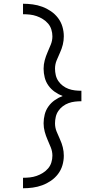

<svg xmlns="http://www.w3.org/2000/svg" viewBox="-20 -853 540 1026"><path d="M103 153V97Q122 97 140 95Q158 93 175.5 87Q193 81 209 71Q225 61 237 47Q249 33 254.5 15Q260 -3 260 -21Q260 -44 251.5 -65Q243 -86 234 -106.5Q225 -127 219 -149Q213 -171 213 -194Q213 -218 219 -241.5Q225 -265 239 -284.5Q253 -304 273 -318Q293 -332 315 -340Q293 -348 273 -362Q253 -376 239 -395.5Q225 -415 219 -438.5Q213 -462 213 -486Q213 -509 219 -531Q225 -553 234 -573.5Q243 -594 251.5 -615Q260 -636 260 -659Q260 -677 254.5 -695Q249 -713 237 -727Q225 -741 209 -751Q193 -761 175.5 -767Q158 -773 140 -775Q122 -777 103 -777V-833Q129 -833 155 -829.5Q181 -826 205.5 -817Q230 -808 252 -793Q274 -778 290 -757Q306 -736 313.5 -710.5Q321 -685 321 -659Q321 -636 315.5 -614Q310 -592 300.5 -571.5Q291 -551 282.5 -530Q274 -509 274 -486Q274 -469 278 -451.5Q282 -434 292 -419.5Q302 -405 316 -394.5Q330 -384 346.5 -378Q363 -372 380.5 -370Q398 -368 415 -368V-312Q398 -312 380.5 -310Q363 -308 346.5 -302Q330 -296 316 -285.5Q302 -275 292 -260.5Q282 -246 278 -228.5Q274 -211 274 -194Q274 -171 282.5 -150Q291 -129 300.5 -108.5Q310 -88 315.5 -66Q321 -44 321 -21Q321 5 313.5 30.5Q306 56 290 77Q274 98 252 113Q230 128 205.5 137Q181 146 155 149.5Q129 153 103 153Z"/></svg>

Font: Iosevka Custom Light
Style: Regular
Weight: 300
Monospace: yes
Designer: Belleve Invis
Foundry: Belleve Invis
Version: Version 27.3.5